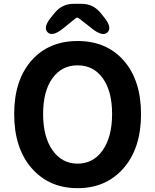

<svg xmlns="http://www.w3.org/2000/svg" viewBox="-20 -968 810 1002"><path d="M146 -654Q236 -754 385 -754Q534 -754 624 -654Q716 -550 716 -372.5Q716 -195 625 -90.5Q534 14 385 14Q236 14 145 -90.5Q54 -195 54 -373Q54 -551 146 -654ZM254 -184Q303 -114 385 -114Q467 -114 516 -184Q565 -254 565 -373Q565 -492 516.5 -559.5Q468 -627 385 -627Q302 -627 253.5 -559.5Q205 -492 205 -373Q205 -254 254 -184ZM310 -820Q253 -774 228 -800Q203 -826 250 -882L268 -904Q306 -948 364 -948H406Q464 -948 502 -904L520 -882Q567 -826 542 -800Q517 -774 460 -819L391 -873Q383 -879 375 -873Z"/></svg>

Font: Resource Han Rounded JP
Style: Bold
Weight: 700
Designer: Cyano Hao (round all glyphs); Ryoko NISHIZUKA 西塚涼子 (kana, bopomofo & ideographs); Paul D. Hunt (Latin, Greek & Cyrillic)
Foundry: Cyano Hao
Version: 0.990